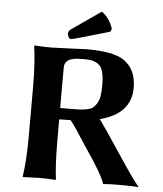

<svg xmlns="http://www.w3.org/2000/svg" viewBox="-57 -893 801 946"><g transform="rotate(5 343.5 -420.0)"><path d="M408.2 -842.8Q448.2 -814.9 464.8 -762.2L458 -748L306.2 -704.1Q275.4 -695.3 267.1 -694.8Q261.2 -694.8 256.1 -703.9Q251 -712.9 251 -720.2Q251 -734.4 266.1 -744.1ZM334 -602.1Q284.2 -602.1 264.6 -589.6Q245.1 -577.1 245.1 -553.2V-352.1H298.8Q327.6 -352.1 343.8 -353Q359.9 -354 378.9 -357.9Q397.9 -361.8 407.5 -369.9Q417 -377.9 426 -392.6Q435.1 -407.2 438.5 -429.2Q441.9 -451.2 441.9 -481.9Q441.9 -524.9 434.3 -550.5Q426.8 -576.2 409.4 -586.7Q392.1 -597.2 377.4 -599.6Q362.8 -602.1 334 -602.1ZM245.1 -295.9V-200.2Q245.1 -71.3 254.9 0L252.9 2.9Q207 0 172.9 0L91.8 2.9L90.8 0Q103 -81.1 103 -200.2V-444.8Q103 -560.1 90.8 -645L92.8 -647.9Q142.6 -645 176.8 -645Q192.9 -645 266.8 -648.4Q340.8 -651.9 353 -651.9Q480 -651.9 532.2 -618.2Q597.2 -576.2 597.2 -482.9Q597.2 -353.5 444.3 -314.5Q470.7 -279.3 552.5 -155.5Q634.3 -31.7 662.1 0L660.2 2.9Q640.1 0 566.9 0Q507.8 0 488.8 2.9Q471.7 -48.8 383.8 -175.8Q376.5 -186.5 347.4 -231.7Q318.4 -276.9 301.8 -296.9Q279.3 -295.9 245.1 -295.9Z"/></g></svg>

Font: Linux Biolinum O
Style: Bold
Weight: 700
Designer: Philipp H. Poll
Foundry: Philipp H. Poll
Version: Version 1.3.2